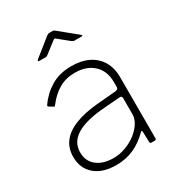

<svg xmlns="http://www.w3.org/2000/svg" viewBox="-179 -853 897 975"><g transform="rotate(-30 269.0 -366.0)"><path d="M408 -72Q367 -31 320.5 -10.5Q274 10 218 10Q139 10 93.5 -29Q48 -68 48 -135Q48 -186 75.5 -222Q103 -258 158 -279.5Q213 -301 295 -308L400 -317Q408 -318 412.5 -321.5Q417 -325 417 -332V-363Q417 -427 376.5 -464.5Q336 -502 268 -502Q216 -502 175 -478.5Q134 -455 100 -410Q97 -406 95 -405Q93 -404 90 -406L66 -421Q64 -423 63.5 -425Q63 -427 66 -431Q98 -478 148.5 -509Q199 -540 270 -540Q327 -540 369 -519.5Q411 -499 434 -460Q457 -421 457 -367V-10Q457 -4 454.5 -2Q452 0 447 0H429Q425 0 422.5 -2Q420 -4 420 -9L418 -70Q416 -82 408 -72ZM417 -266Q417 -282 403 -280L314 -273Q255 -269 212.5 -258Q170 -247 143 -230Q116 -213 103 -190Q90 -167 90 -138Q90 -86 126.5 -57Q163 -28 224 -28Q261 -28 296.5 -41.5Q332 -55 360 -77Q388 -100 402.5 -124.5Q417 -149 417 -171V-266ZM334 -650 275 -698Q268 -704 266 -704Q264 -704 256 -698L194 -650Q189 -646 186.5 -645Q184 -644 179 -644H142Q137 -644 136.5 -647Q136 -650 140 -654L239 -733Q244 -737 248 -739.5Q252 -742 259 -742H277Q283 -742 286.5 -739Q290 -736 293 -734L391 -654Q403 -644 390 -644H349Q345 -644 341.5 -645.5Q338 -647 334 -650Z"/></g></svg>

Font: Libre Franklin Thin
Style: Regular
Weight: 100
Designer: Pablo Impallari, Rodrigo Fuenzalida, Nhung Nguyen
Foundry: Impallari Type
Version: Version 3.000